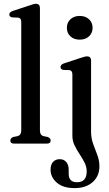

<svg xmlns="http://www.w3.org/2000/svg" viewBox="-20 -757 577 1012"><path d="M190.5 -714V-69Q190.5 -44.5 209.5 -39.5L231.5 -35Q247 -29 247 -16.5Q247 0 226.5 0H54.5Q34.5 0 34.5 -16.5Q34.5 -29 50 -35L73 -39.5Q92 -45 92 -69V-641.5Q92 -661.5 76.5 -664L43.5 -665.5Q29 -668.5 29 -680.5Q29 -693 48 -699.5L133 -727.5Q158.5 -737 169 -737Q190.5 -737 190.5 -714ZM400 -548Q369.5 -548 351 -565.5Q332.5 -583 332.5 -610.5Q332.5 -638 351.2 -655.5Q370 -673 400 -673Q430.5 -673 449.2 -655.5Q468 -638 468 -610.5Q468 -583 449.2 -565.5Q430.5 -548 400 -548ZM460 -63Q460 -28.5 471 1.5Q482 31.5 493 60.2Q504 89 504 119.5Q504 171 468.5 202.8Q433 234.5 373.5 234.5Q312 234.5 279.2 205.5Q246.5 176.5 246.5 138Q246.5 110.5 259.8 96.2Q273 82 295 82Q316.5 82 329.2 97Q342 112 342 136.5V158Q342 204 386 203.5Q437 203.5 437 146.5Q437 122.5 425.8 100.2Q414.5 78 399.5 55.5Q384.5 33 373 9.2Q361.5 -14.5 361.5 -41V-365Q361.5 -385 346 -387.5L313.5 -388.5Q299 -392 299 -404Q299 -416.5 317.5 -423L402.5 -451Q428.5 -460 439 -460Q460 -460 460 -437.5Z"/></svg>

Font: Fraunces 72pt Soft
Style: Regular
Weight: 400
Version: Version 1.000;[b76b70a41]